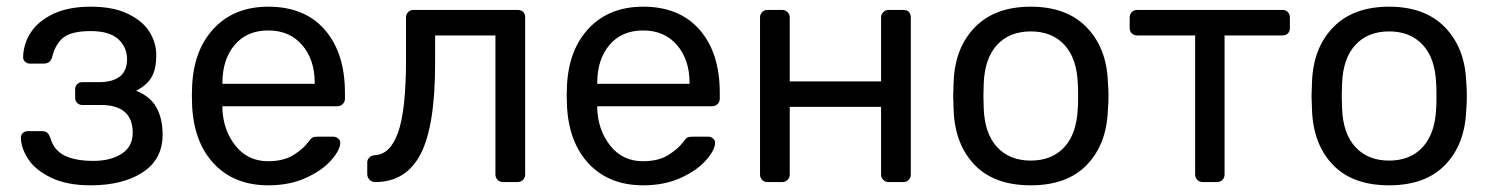

<svg xmlns="http://www.w3.org/2000/svg" viewBox="-20 -550 4502 580"><path d="M43 -133.8Q43 -142.6 49.1 -148.2Q55.2 -153.8 64 -153.8H106.9Q116.7 -153.8 122.3 -149.4Q127.9 -145 131.8 -133.8Q143.1 -95.7 175.5 -79.8Q208 -64 262.2 -64Q314 -64 347.4 -85.4Q380.9 -106.9 380.9 -148.9Q380.9 -232.9 284.2 -232.9H229Q219.2 -232.9 213.1 -239Q207 -245.1 207 -254.9V-279.8Q207 -289.6 213.1 -295.7Q219.2 -301.8 229 -301.8H277.8Q363.8 -301.8 363.8 -371.1Q363.8 -407.2 337.4 -431.6Q311 -456.1 253.9 -456.1Q197.8 -456.1 172.9 -437.5Q147.9 -418.9 137.2 -377Q132.3 -357.9 111.8 -357.9H69.8Q62 -357.9 55.9 -363.5Q49.8 -369.1 49.8 -377Q50.8 -418.9 74 -453.4Q97.2 -487.8 142.6 -508.8Q188 -529.8 253.9 -529.8Q322.8 -529.8 367.4 -507.8Q412.1 -485.8 432.1 -452.9Q452.1 -419.9 452.1 -383.8Q452.1 -342.8 438.5 -317.9Q424.8 -293 391.1 -275.9Q434.1 -258.8 452.6 -225.3Q471.2 -191.9 471.2 -143.1Q471.2 -68.8 411.1 -29.5Q351.1 9.8 253.9 9.8Q182.1 9.8 134.5 -13.2Q86.9 -36.1 65.4 -69.1Q43.9 -102.1 43 -133.8Z M559.6 -261.2 560.5 -293.9Q566.4 -401.9 627.7 -465.8Q689 -529.8 790.5 -529.8Q900.4 -529.8 961.2 -460Q1022 -390.1 1022 -270V-252Q1022 -242.2 1015.4 -235.6Q1008.8 -229 998.5 -229H651.9V-220.2Q654.8 -155.3 691.9 -109.1Q729 -63 789.6 -63Q836.4 -63 866.2 -81.5Q896 -100.1 910.6 -120.1Q919.4 -132.3 924.6 -134.8Q929.7 -137.2 941.9 -137.2H985.8Q994.6 -137.2 1001.2 -132.1Q1007.8 -127 1007.8 -119.1Q1007.8 -97.2 980.7 -66.2Q953.6 -35.2 904.3 -12.7Q855 9.8 790.5 9.8Q689 9.8 627.9 -53.7Q566.9 -117.2 560.5 -227.1ZM651.9 -296.9H930.7V-299.8Q930.7 -369.6 892.8 -413.8Q855 -458 790.5 -458Q725.6 -458 688.7 -414.1Q651.9 -370.1 651.9 -299.8Z M1089.4 -23.9V-59.1Q1089.4 -67.9 1095.5 -74Q1101.6 -80.1 1110.4 -81.1Q1158.2 -82 1182.4 -149.4Q1206.5 -216.8 1206.5 -369.1V-497.1Q1206.5 -506.8 1212.9 -513.4Q1219.2 -520 1229.5 -520H1543.5Q1554.7 -520 1560.5 -513.9Q1566.4 -507.8 1566.4 -497.1V-22.9Q1566.4 -13.2 1559.8 -6.6Q1553.2 0 1543.5 0H1499.5Q1489.7 0 1483.2 -6.6Q1476.6 -13.2 1476.6 -22.9V-442.9H1294.4V-358.9Q1294.4 -168.9 1250.5 -84.5Q1206.5 0 1113.3 0Q1103.5 0 1096.4 -7.1Q1089.4 -14.2 1089.4 -23.9Z M1691.9 -261.2 1692.9 -293.9Q1698.7 -401.9 1760 -465.8Q1821.3 -529.8 1922.9 -529.8Q2032.7 -529.8 2093.5 -460Q2154.3 -390.1 2154.3 -270V-252Q2154.3 -242.2 2147.7 -235.6Q2141.1 -229 2130.9 -229H1784.2V-220.2Q1787.1 -155.3 1824.2 -109.1Q1861.3 -63 1921.9 -63Q1968.8 -63 1998.5 -81.5Q2028.3 -100.1 2043 -120.1Q2051.8 -132.3 2056.9 -134.8Q2062 -137.2 2074.2 -137.2H2118.2Q2127 -137.2 2133.5 -132.1Q2140.1 -127 2140.1 -119.1Q2140.1 -97.2 2113 -66.2Q2085.9 -35.2 2036.6 -12.7Q1987.3 9.8 1922.9 9.8Q1821.3 9.8 1760.3 -53.7Q1699.2 -117.2 1692.9 -227.1ZM1784.2 -296.9H2063V-299.8Q2063 -369.6 2025.1 -413.8Q1987.3 -458 1922.9 -458Q1857.9 -458 1821 -414.1Q1784.2 -370.1 1784.2 -299.8Z M2275.9 -22.9V-497.1Q2275.9 -506.8 2282.2 -513.4Q2288.6 -520 2298.8 -520H2342.8Q2352.5 -520 2359.1 -513.4Q2365.7 -506.8 2365.7 -497.1V-304.2H2641.6V-497.1Q2641.6 -506.8 2648.2 -513.4Q2654.8 -520 2664.6 -520H2708.5Q2719.7 -520 2725.6 -513.9Q2731.4 -507.8 2731.4 -497.1V-22.9Q2731.4 -13.2 2725.1 -6.6Q2718.8 0 2708.5 0H2664.6Q2654.8 0 2648.2 -6.6Q2641.6 -13.2 2641.6 -22.9V-227.1H2365.7V-22.9Q2365.7 -13.2 2359.1 -6.6Q2352.5 0 2342.8 0H2298.8Q2288.6 0 2282.2 -6.6Q2275.9 -13.2 2275.9 -22.9Z M2859.4 -259.8 2860.8 -303.2Q2864.7 -406.2 2925.3 -468Q2985.8 -529.8 3093.8 -529.8Q3201.7 -529.8 3262.2 -467.8Q3322.8 -405.8 3326.7 -303.2Q3328.6 -281.2 3328.6 -259.8Q3328.6 -238.8 3326.7 -216.8Q3322.8 -113.8 3263.2 -52Q3203.6 9.8 3093.8 9.8Q2983.4 9.8 2924.1 -52Q2864.7 -113.8 2860.8 -216.8ZM2950.7 -259.8 2951.7 -222.2Q2954.6 -146 2992.2 -105.5Q3029.8 -64.9 3093.8 -64.9Q3157.7 -64.9 3195.1 -105.5Q3232.4 -146 3235.8 -222.2Q3236.8 -231.9 3236.8 -259.8Q3236.8 -287.6 3235.8 -297.9Q3232.9 -374 3195.3 -414.6Q3157.7 -455.1 3093.8 -455.1Q3029.8 -455.1 2992.2 -414.6Q2954.6 -374 2951.7 -297.9Z M3392.6 -464.8V-497.1Q3392.6 -506.8 3398.9 -513.4Q3405.3 -520 3415.5 -520H3854.5Q3864.3 -520 3870.4 -513.4Q3876.5 -506.8 3876.5 -497.1V-464.8Q3876.5 -455.1 3870.4 -449Q3864.3 -442.9 3854.5 -442.9H3679.2V-22.9Q3679.2 -13.2 3672.9 -6.6Q3666.5 0 3656.2 0H3613.3Q3603.5 0 3596.9 -6.6Q3590.3 -13.2 3590.3 -22.9V-442.9H3415.5Q3405.8 -442.9 3399.2 -449Q3392.6 -455.1 3392.6 -464.8Z M3941.9 -259.8 3943.4 -303.2Q3947.3 -406.2 4007.8 -468Q4068.4 -529.8 4176.3 -529.8Q4284.2 -529.8 4344.7 -467.8Q4405.3 -405.8 4409.2 -303.2Q4411.1 -281.2 4411.1 -259.8Q4411.1 -238.8 4409.2 -216.8Q4405.3 -113.8 4345.7 -52Q4286.1 9.8 4176.3 9.8Q4065.9 9.8 4006.6 -52Q3947.3 -113.8 3943.4 -216.8ZM4033.2 -259.8 4034.2 -222.2Q4037.1 -146 4074.7 -105.5Q4112.3 -64.9 4176.3 -64.9Q4240.2 -64.9 4277.6 -105.5Q4314.9 -146 4318.4 -222.2Q4319.3 -231.9 4319.3 -259.8Q4319.3 -287.6 4318.4 -297.9Q4315.4 -374 4277.8 -414.6Q4240.2 -455.1 4176.3 -455.1Q4112.3 -455.1 4074.7 -414.6Q4037.1 -374 4034.2 -297.9Z"/></svg>

Font: Rubik AZ
Style: Regular
Weight: 400
Designer: Hubert and Fischer
Foundry: Hubert & Fischer
Version: Version 2.000